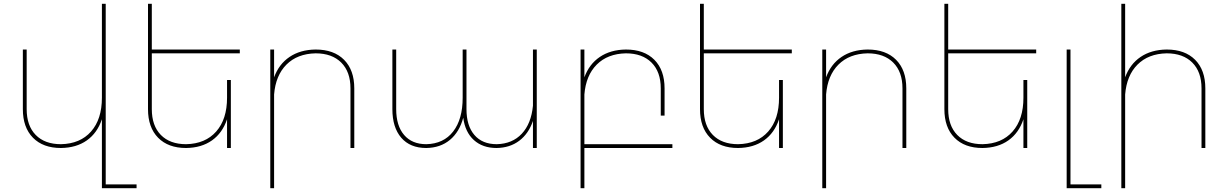

<svg xmlns="http://www.w3.org/2000/svg" viewBox="-20 -777 6448 1008"><path d="M535 191H697V211H515V-151Q491 -79 436 -40Q381 -1 300 0Q206 0 153 -54Q100 -108 100 -204V-517H120V-204Q120 -117 167.5 -68.5Q215 -20 300 -20Q401 -22 458 -86.5Q515 -151 515 -264V-757H535Z M1239 -497H777V-204Q777 -117 824.5 -68.5Q872 -20 957 -20Q1058 -22 1115 -86.5Q1172 -151 1172 -264V-357H1192V0H1172V-151Q1148 -79 1093 -40Q1038 -1 957 0Q863 0 810 -54Q757 -108 757 -204V-757H777V-517H1239Z M1637 -517Q1733 -517 1786.5 -463Q1840 -409 1840 -313V0H1820V-313Q1820 -400 1771.5 -448.5Q1723 -497 1637 -497Q1541 -495 1484 -438Q1427 -381 1419 -281V211H1399V-517H1419V-371Q1444 -440 1500 -478Q1556 -516 1637 -517Z M2778 -517H2798V0H2778V-142Q2755 -75 2706 -38Q2657 -1 2587 0Q2514 0 2468 -41.5Q2422 -83 2412 -159Q2392 -84 2342 -42.5Q2292 -1 2218 0Q2133 0 2086.5 -54Q2040 -108 2040 -204V-517H2060V-204Q2060 -117 2101.5 -68.5Q2143 -20 2218 -20Q2309 -22 2359 -86.5Q2409 -151 2409 -264V-517H2429V-204Q2429 -117 2470.5 -68.5Q2512 -20 2588 -20Q2670 -22 2719.5 -75Q2769 -128 2778 -222Z M3510 -20V0H3048V211H3028V-517H3048V-371Q3073 -440 3129 -478Q3185 -516 3266 -517Q3362 -517 3415.5 -463Q3469 -409 3469 -313V-170H3449V-313Q3449 -400 3400.5 -448.5Q3352 -497 3266 -497Q3170 -495 3113 -438Q3056 -381 3048 -281V-20Z M4137 -497H3675V-204Q3675 -117 3722.5 -68.5Q3770 -20 3855 -20Q3956 -22 4013 -86.5Q4070 -151 4070 -264V-357H4090V0H4070V-151Q4046 -79 3991 -40Q3936 -1 3855 0Q3761 0 3708 -54Q3655 -108 3655 -204V-757H3675V-517H4137Z M4535 -517Q4631 -517 4684.5 -463Q4738 -409 4738 -313V0H4718V-313Q4718 -400 4669.5 -448.5Q4621 -497 4535 -497Q4439 -495 4382 -438Q4325 -381 4317 -281V211H4297V-517H4317V-371Q4342 -440 4398 -478Q4454 -516 4535 -517Z M5420 -497H4958V-204Q4958 -117 5005.5 -68.5Q5053 -20 5138 -20Q5239 -22 5296 -86.5Q5353 -151 5353 -264V-357H5373V0H5353V-151Q5329 -79 5274 -40Q5219 -1 5138 0Q5044 0 4991 -54Q4938 -108 4938 -204V-757H4958V-517H5420Z M5600 191H5762V211H5580V-517H5600Z M6105 -517Q6201 -517 6254.5 -463Q6308 -409 6308 -313V0H6288V-313Q6288 -400 6239.5 -448.5Q6191 -497 6105 -497Q6009 -495 5952 -438Q5895 -381 5887 -281V211H5867V-757H5887V-371Q5912 -440 5968 -478Q6024 -516 6105 -517Z"/></svg>

Font: Montserrat arm Thin
Style: Regular
Weight: 250
Designer: Julieta Ulanovsky
Foundry: Julieta Ulanovsky
Version: Version 6.000;PS 006.000;hotconv 1.0.88;makeotf.lib2.5.64775